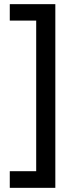

<svg xmlns="http://www.w3.org/2000/svg" viewBox="-20 -741 356 923"><path d="M27 82H154V-642H27V-721H246V162H27Z"/></svg>

Font: Noto Sans Georgian Condensed Medium
Style: Regular
Weight: 500
Width: 3
Designer: Monotype Design Team, Akaki Razmadze
Foundry: Google LLC
Version: Version 2.005; ttfautohint (v1.8.4.7-5d5b)